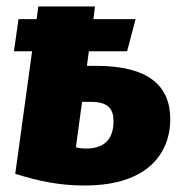

<svg xmlns="http://www.w3.org/2000/svg" viewBox="-20 -553 567 592"><path d="M276 -350H248L254 -395H372L398 -494H268L273 -533H98L93 -494H37L23 -395H79L27 -17C101 6 164 19 241 19C442 19 505 -87 505 -185C505 -291 435 -350 276 -350ZM246 -95C235 -95 226 -96 214 -99L233 -239H260C314 -239 330 -217 330 -179C330 -137 313 -95 246 -95Z"/></svg>

Font: Fira Sans ExtraBold
Style: Italic
Weight: 800
Italic angle: -8°
Designer: bBox Type GmbH & Carrois Corporate GbR & Edenspiekermann AG
Foundry: bBox Type GmbH & Carrois Corporate GbR & Edenspiekermann AG
Version: Version 4.301;PS 004.301;hotconv 1.0.88;makeotf.lib2.5.64775